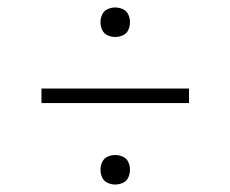

<svg xmlns="http://www.w3.org/2000/svg" viewBox="-20 -597 616 514"><path d="M288 -498Q299 -498 309 -502.5Q319 -507 323.5 -517Q328 -527 328 -538Q328 -548 323.5 -558Q319 -568 309 -572.5Q299 -577 288 -577Q278 -577 268 -572.5Q258 -568 253.5 -558Q249 -548 249 -538Q249 -527 253.5 -517Q258 -507 268 -502.5Q278 -498 288 -498ZM91 -321H486V-360H91ZM288 -103Q299 -103 309 -107.5Q319 -112 323.5 -122Q328 -132 328 -143Q328 -153 323.5 -163Q319 -173 309 -177.5Q299 -182 288 -182Q278 -182 268 -177.5Q258 -173 253.5 -163Q249 -153 249 -143Q249 -132 253.5 -122Q258 -112 268 -107.5Q278 -103 288 -103Z"/></svg>

Font: Iosevka Sparkle Extralight
Style: Regular
Weight: 200
Designer: Belleve Invis
Foundry: Belleve Invis
Version: Version 4.5.0; ttfautohint (v1.8.3)